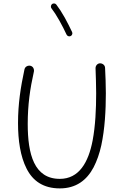

<svg xmlns="http://www.w3.org/2000/svg" viewBox="-20 -1052 699 1092"><path d="M151.9 -678.2C149.9 -678.7 147.9 -678.7 146 -678.7C135.7 -678.7 122.6 -672.4 119.1 -657.2C97.2 -555.2 82.5 -460.4 82.5 -351.6C82.5 -253.9 95.7 -162.6 131.3 -92.8C166.5 -22.9 226.6 19.5 320.3 19.5C412.1 19.5 473.1 -26.4 512.2 -100.1C531.2 -136.7 545.9 -178.7 556.2 -225.6C576.2 -318.8 582 -423.3 582 -521.5C582 -544.4 581.5 -569.3 580.6 -595.7C579.6 -622.1 578.6 -645.5 577.6 -666C577.1 -681.2 564 -691.9 548.8 -691.9C533.7 -691.4 523.4 -678.2 523.4 -664.6V-663.1C524.9 -624 526.9 -563.5 526.9 -521.5C526.9 -431.2 522.5 -336.4 506.8 -252.9C482.9 -127.9 429.2 -34.7 320.3 -34.7C173.8 -34.7 137.7 -175.3 137.7 -347.2C137.7 -456.1 150.9 -547.4 172.9 -645.5C173.3 -647.9 173.3 -649.9 173.3 -651.9C173.3 -662.1 167 -674.8 151.9 -678.2ZM275.9 -1028.8C269.5 -1022.9 269.5 -1016.1 269.5 -1014.2C269.5 -1010.7 270.5 -1007.3 272.9 -1004.4C286.1 -987.3 301.3 -964.4 317.4 -935.5C333.5 -906.7 347.2 -879.9 358.4 -855.5C362.3 -847.2 370.6 -845.2 374.5 -845.2C377 -845.2 378.9 -845.7 381.3 -846.7C389.6 -850.1 391.6 -858.9 391.6 -863.3C391.6 -865.7 391.1 -867.7 390.1 -869.6C378.4 -895 364.3 -922.4 348.1 -952.1C331.5 -981.9 315.4 -1006.3 300.3 -1025.9C294.4 -1033.2 287.6 -1032.2 286.1 -1032.2C282.2 -1032.2 278.8 -1031.2 275.9 -1028.8Z"/></svg>

Font: Mikhak Light
Style: Regular
Weight: 300
Designer: Amin Abedi
Version: Version 3.2